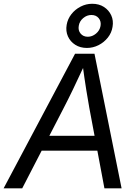

<svg xmlns="http://www.w3.org/2000/svg" viewBox="-44 -1018 742 1038"><path d="M-24.4 0 361.8 -727.5H466.8L613.3 0H520.5L439 -434.1Q432.1 -471.7 422.4 -532Q412.6 -592.3 400.4 -684.1H420.9Q379.9 -595.2 350.8 -535.2Q321.8 -475.1 300.3 -434.1L76.2 0ZM144 -203.6 157.2 -283.7H525.4L512.2 -203.6ZM425.8 -758.8Q389.6 -758.8 362.8 -775.9Q335.9 -793 323.2 -821.5Q310.5 -850.1 316.4 -883.8Q321.8 -915.5 341.8 -941.2Q361.8 -966.8 391.6 -982.2Q421.4 -997.6 454.6 -997.6Q491.2 -997.6 517.8 -980.5Q544.4 -963.4 557.4 -935.1Q570.3 -906.7 564.5 -873Q559.6 -840.8 539.1 -814.9Q518.6 -789.1 488.8 -773.9Q459 -758.8 425.8 -758.8ZM430.7 -819.3Q454.6 -819.3 474.9 -836.2Q495.1 -853 499.5 -877.4Q503.9 -902.3 489.7 -919.7Q475.6 -937 450.2 -937Q425.8 -937 405.8 -920.2Q385.7 -903.3 381.8 -878.4Q377.4 -854 391.6 -836.7Q405.8 -819.3 430.7 -819.3Z"/></svg>

Font: Inter 20pt
Style: Italic
Weight: 400
Italic angle: -9.3988°
Version: Version 4.001;git-66647c0bb